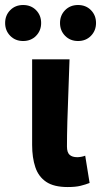

<svg xmlns="http://www.w3.org/2000/svg" viewBox="-63 -732 401 763"><path d="M206 11.3Q151.1 11.3 120.6 -9.3Q90 -29.9 77.4 -67.6Q64.7 -105.4 64.7 -155.9V-496.1H213.3Q211.5 -438.1 209 -373.5Q206.4 -308.8 204.7 -250.1Q203.1 -191.3 203.1 -149.9Q203.1 -126.2 213.6 -116.8Q224 -107.3 244.3 -107.3Q250.5 -107.3 259.3 -108.8Q268.2 -110.3 275.6 -113.3L293.1 -4.9Q277.1 1.4 257.3 6.3Q237.6 11.3 206 11.3ZM28.9 -569Q-2.2 -569 -22.4 -589.7Q-42.6 -610.3 -42.6 -640.6Q-42.6 -671.1 -22.4 -691.6Q-2.2 -712.1 28.9 -712.1Q60.2 -712.1 80.4 -691.6Q100.5 -671.1 100.5 -640.6Q100.5 -610.3 80.4 -589.7Q60.2 -569 28.9 -569ZM247.1 -569Q216 -569 195.7 -589.7Q175.5 -610.3 175.5 -640.6Q175.5 -671.1 195.7 -691.6Q216 -712.1 247.1 -712.1Q278.4 -712.1 298.5 -691.6Q318.6 -671.1 318.6 -640.6Q318.6 -610.3 298.5 -589.7Q278.4 -569 247.1 -569Z"/></svg>

Font: SourceSans3VF
Style: Regular
Weight: 200
Designer: Paul D. Hunt
Foundry: Adobe
Version: Version 3.052;hotconv 1.1.0;makeotfexe 2.6.0